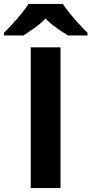

<svg xmlns="http://www.w3.org/2000/svg" viewBox="-66 -954 464 974"><path d="M90 0V-714H241V0ZM253 -934Q267 -912 289.5 -884.5Q312 -857 336 -831Q360 -805 378 -787V-774H279Q253 -790 222 -811.5Q191 -833 165 -860Q139 -833 109 -812Q79 -791 53 -774H-46V-787Q-27 -806 -3.5 -831.5Q20 -857 42.5 -884.5Q65 -912 79 -934Z"/></svg>

Font: Noto IKEA Latin
Style: Bold
Weight: 700
Designer: Monotype Design Team
Foundry: Monotype Imaging Inc.
Version: Version 1.0